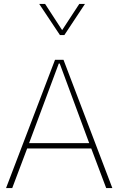

<svg xmlns="http://www.w3.org/2000/svg" viewBox="-20 -953 600 973"><path d="M178.7 -933.1 283.7 -775.4H306.2L410.6 -933.1H381.8L294.9 -800.3L208.5 -933.1ZM117.7 -200.7H442.4L518.1 0H549.3L301.8 -649.9H258.8L10.7 0H42ZM277.8 -630.9H282.7L432.1 -227.5H127.4Z"/></svg>

Font: Estedad VF
Style: Regular
Weight: 100
Designer: Amin Abedi
Version: Version 7.3